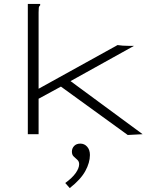

<svg xmlns="http://www.w3.org/2000/svg" viewBox="-20 -685 790 980"><path d="M291 -243 177 -181V0H122V-665H185V-658Q179 -653 178 -646Q177 -639 177 -622V-232L580 -455Q605 -451 636 -451H664L340 -271L708 0L632 4ZM336 275 313 249Q349 223 366.5 198Q384 173 384 153Q384 139 374.5 130.5Q365 122 356 113.5Q347 105 347 89Q347 72 358.5 60Q370 48 390 48Q411 48 425 64Q439 80 439 106Q439 145 415.5 188Q392 231 336 275Z"/></svg>

Font: Inconsolata ExtraExpanded Light
Style: Regular
Weight: 300
Width: 8
Monospace: yes
Designer: Raph Levien, Cyreal, Brenton Simpson
Foundry: Raph Levien, Cyreal, Google
Version: Version 3.001; ttfautohint (v1.8.2.53-6de2)